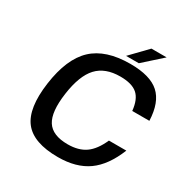

<svg xmlns="http://www.w3.org/2000/svg" viewBox="-198 -1032 1173 1214"><g transform="rotate(30 388.5 -425.0)"><path d="M618 -232H620H745Q692 -100 607.5 -40Q523 20 390 20Q211 20 142.5 -68Q74 -156 101 -350Q128 -544 221.5 -632Q315 -720 494 -720Q639 -720 705.5 -660Q772 -600 777 -468H652Q644 -549 604 -584Q564 -619 479 -619Q369 -619 310 -555.5Q251 -492 231 -350Q211 -208 251.5 -144.5Q292 -81 403 -81Q482 -81 532 -116Q582 -151 618 -232ZM444 -750 560 -870H671L537 -750Z"/></g></svg>

Font: Fivo Sans Modern Med
Style: Italic
Weight: 450
Designer: Alexander Slobzheninov
Foundry: Alexander Slobzheninov
Version: 1.0